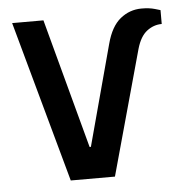

<svg xmlns="http://www.w3.org/2000/svg" viewBox="-43 -551 561 593"><g transform="rotate(-5 237.5 -255.0)"><path d="M153 0 15 -500H112L220 -98H224L308 -410Q322 -463 351 -486.5Q380 -510 417 -510Q441 -510 458 -505Q475 -500 475 -500V-457Q450 -457 429 -441Q408 -425 397 -387L290 0Z"/></g></svg>

Font: Cuprum Medium
Style: Regular
Weight: 500
Designer: Jovanny Lemonad
Foundry: Jovanny Lemonad
Version: Version 3.000